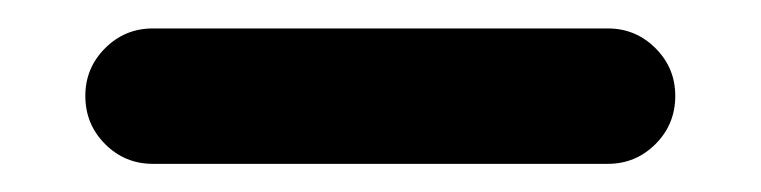

<svg xmlns="http://www.w3.org/2000/svg" viewBox="-20 -20 535 135"><path d="M454.8 47.4Q454.8 67.4 440.9 81.3Q427 95.2 407.4 95.2H87.4Q67.8 95.2 53.9 81.3Q40 67.4 40 47.4Q40 27.8 53.9 13.9Q67.8 0 87.4 0H407.4Q427 0 440.9 13.9Q454.8 27.8 454.8 47.4Z"/></svg>

Font: 26F Galaxy Hebrew Extra Bold
Style: Regular
Weight: 800
Designer: C₂₉H₂₅N₃O₅
Version: Version 1.000